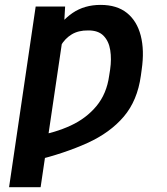

<svg xmlns="http://www.w3.org/2000/svg" viewBox="-20 -573 693 796"><path d="M244.1 -444.3 148.4 203.1H17.6L127.9 -545.9H250ZM204.6 -313.5 144.5 -288.1Q165 -366.7 198.5 -426.3Q231.9 -485.8 281 -519.3Q330.1 -552.7 397 -552.7Q464.8 -552.7 506.3 -519.3Q547.9 -485.8 563.5 -425.3Q579.1 -364.7 567.4 -284.2L564 -259.3Q549.8 -156.2 493.2 -89.6Q436.5 -22.9 342.5 19.8Q248.5 62.5 121.1 93.8L128.9 -9.3Q208.5 -22.5 273.2 -52.5Q337.9 -82.5 380.1 -133.5Q422.4 -184.6 432.6 -259.3L436.5 -284.2Q442.9 -328.1 437 -365.2Q431.2 -402.3 409.2 -424.8Q387.2 -447.3 345.2 -446.8Q305.2 -447.3 277.3 -430.4Q249.5 -413.6 231.9 -383.5Q214.4 -353.5 204.6 -313.5Z"/></svg>

Font: Inter 18pt SemiBold
Style: Italic
Weight: 600
Italic angle: -9.3988°
Designer: Rasmus Andersson
Foundry: rsms
Version: Version 4.001;git-66647c0bb